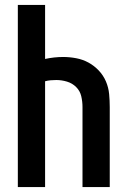

<svg xmlns="http://www.w3.org/2000/svg" viewBox="-20 -755 515 775"><path d="M52 0V-735H162V-517Q180 -521 198.5 -523Q217 -525 235 -525Q261 -525 287.5 -520Q314 -515 337 -502.5Q360 -490 378.5 -470.5Q397 -451 407.5 -426.5Q418 -402 420.5 -375.5Q423 -349 423 -323V0H313V-323Q313 -345 308 -366.5Q303 -388 287.5 -403.5Q272 -419 250.5 -425.5Q229 -432 207 -432Q196 -432 184.5 -431Q173 -430 162 -427V0Z"/></svg>

Font: Iosevka QP
Style: Bold
Weight: 700
Designer: Belleve Invis
Foundry: Belleve Invis
Version: Version 20.0.0; ttfautohint (v1.8.4)